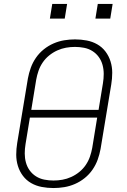

<svg xmlns="http://www.w3.org/2000/svg" viewBox="-20 -942 640 970"><path d="M250 8Q220 8 191 2.5Q162 -3 137.5 -17Q113 -31 96 -53.5Q79 -76 70.5 -103.5Q62 -131 62 -160.5Q62 -190 67 -220L121 -546Q126 -573 135.5 -599.5Q145 -626 161.5 -650Q178 -674 201 -692.5Q224 -711 250.5 -722.5Q277 -734 304.5 -738.5Q332 -743 359 -743Q389 -743 418 -737.5Q447 -732 471.5 -718Q496 -704 513 -681.5Q530 -659 538.5 -631.5Q547 -604 547 -574.5Q547 -545 542 -515L488 -189Q483 -162 473.5 -135.5Q464 -109 447.5 -85Q431 -61 408 -42.5Q385 -24 358.5 -12.5Q332 -1 304.5 3.5Q277 8 250 8ZM478 -387 500 -521Q504 -545 504 -568.5Q504 -592 498 -614Q492 -636 479 -654Q466 -672 447 -684Q428 -696 405 -700.5Q382 -705 359 -705Q336 -705 313.5 -701Q291 -697 269 -687Q247 -677 228 -661.5Q209 -646 195.5 -626Q182 -606 174.5 -584Q167 -562 163 -540L138 -387ZM250 -30Q273 -30 295.5 -34Q318 -38 340 -48Q362 -58 381 -73.5Q400 -89 413.5 -109Q427 -129 434.5 -151Q442 -173 446 -195L471 -348H131L109 -214Q105 -190 105 -166.5Q105 -143 111 -121Q117 -99 130 -81Q143 -63 162 -51Q181 -39 204 -34.5Q227 -30 250 -30ZM462 -848 474 -922H549L537 -848ZM232 -848 244 -922H319L307 -848Z"/></svg>

Font: Iosevka SS04 XLt Ex
Style: Italic
Weight: 200
Width: 7
Italic angle: -9°
Monospace: yes
Designer: Belleve Invis
Foundry: Belleve Invis
Version: Version 19.0.0; ttfautohint (v1.8.4)